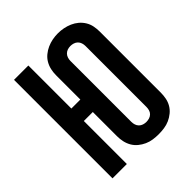

<svg xmlns="http://www.w3.org/2000/svg" viewBox="-207 -875 1013 1013"><g transform="rotate(-45 300.0 -368.5)"><path d="M391 8Q370 8 349.5 5Q329 2 310 -6.5Q291 -15 274.5 -28.5Q258 -42 247.5 -60Q237 -78 232.5 -98.5Q228 -119 228 -140V-321H161V0H54V-735H161V-414H228V-595Q228 -616 232.5 -636.5Q237 -657 247.5 -675Q258 -693 274.5 -706.5Q291 -720 310 -728.5Q329 -737 349.5 -741Q370 -745 391 -745Q412 -745 432.5 -741Q453 -737 472.5 -728.5Q492 -720 508 -706.5Q524 -693 535 -675Q546 -657 550 -636.5Q554 -616 554 -595V-140Q554 -119 550 -98.5Q546 -78 535.5 -60Q525 -42 508.5 -28.5Q492 -15 473 -6.5Q454 2 433 5Q412 8 391 8ZM391 -84Q403 -84 414 -87.5Q425 -91 433 -99Q441 -107 444 -118Q447 -129 447 -140V-595Q447 -606 443.5 -617Q440 -628 432 -636Q424 -644 413 -647.5Q402 -651 391 -651Q379 -651 368.5 -647.5Q358 -644 350 -636Q342 -628 338.5 -617Q335 -606 335 -595V-140Q335 -129 338.5 -118Q342 -107 350 -99Q358 -91 369 -87.5Q380 -84 391 -84Z"/></g></svg>

Font: Iosevka Curly SmBdEx
Style: Regular
Weight: 600
Width: 7
Monospace: yes
Designer: Belleve Invis
Foundry: Belleve Invis
Version: Version 11.1.0; ttfautohint (v1.8.3)